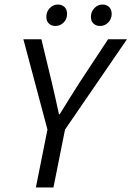

<svg xmlns="http://www.w3.org/2000/svg" viewBox="-20 -830 582 850"><path d="M138.8 0 190.1 -256.4 83.5 -656.3H163.2L208.7 -467.7Q217.5 -431.1 225.2 -396.4Q232.8 -361.7 241 -324.1H244.2Q266.8 -360.9 289.1 -396.5Q311.5 -432.1 334.6 -468.3L458.6 -656.3H542.2L267.9 -256.4L216.6 0ZM225.8 -715Q207.9 -715 196.5 -725.6Q185.1 -736.3 185.1 -755.7Q185.1 -778.2 200.2 -794Q215.4 -809.9 236.2 -809.9Q254.1 -809.9 265.5 -799Q276.9 -788.1 276.9 -767.9Q276.9 -745.9 261.8 -730.4Q246.6 -715 225.8 -715ZM423.2 -715Q405.3 -715 393.9 -725.6Q382.5 -736.3 382.5 -755.7Q382.5 -778.2 397.7 -794Q412.8 -809.9 433.6 -809.9Q451.5 -809.9 463 -799Q474.4 -788.1 474.4 -767.9Q474.4 -745.9 459.2 -730.4Q444.1 -715 423.2 -715Z"/></svg>

Font: Source Sans 3
Style: Italic
Weight: 200
Italic angle: -11°
Designer: Paul D. Hunt
Foundry: Adobe
Version: Version 3.046;hotconv 1.0.118;makeotfexe 2.5.65603